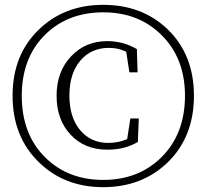

<svg xmlns="http://www.w3.org/2000/svg" viewBox="-20 -759 854 794"><path d="M519 -269H554L550 -172Q497 -140 424 -140Q330 -140 272 -202Q214 -264 214 -363Q214 -463 274 -526Q333 -589 424 -589Q489 -589 546 -556L549 -460H515L502 -545Q470 -561 430 -561Q357 -561 312 -508Q267 -455 267 -364Q267 -273 312 -220Q356 -168 428 -168Q471 -168 506 -184ZM648 -109Q745 -206 745 -363Q745 -519 647 -615Q553 -708 407 -708Q261 -708 167 -616Q70 -520 70 -363Q70 -204 167 -108Q261 -15 407 -15Q553 -15 648 -109ZM672 -639Q782 -534 782 -363Q782 -192 672 -86Q566 15 407 15Q248 15 143 -86Q32 -192 32 -363Q32 -534 143 -639Q248 -739 407 -739Q567 -739 672 -639Z"/></svg>

Font: Source Han Serif SC ExtraLight
Style: Regular
Weight: 250
Designer: Ryoko NISHIZUKA  (kana & ideographs); Frank Grießhammer (Latin, Greek & Cyrillic); Wenlong ZHANG  (bopomofo); Sandoll Co
Foundry: Adobe Systems Incorporated
Version: Version 1.001 October 20, 2017